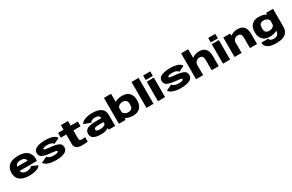

<svg xmlns="http://www.w3.org/2000/svg" viewBox="267 -2794 7668 5039"><g transform="rotate(-30 4101.0 -275.0)"><path d="M407 6.5Q219 6.5 125 -70.8Q31 -148 31 -292Q31 -437 124.8 -516.8Q218.5 -596.5 401.5 -596.5Q591.5 -596.5 681.2 -514.5Q771 -432.5 771 -294Q771 -257 766 -231H242.5Q253.5 -182.5 284 -161Q332 -127.5 408 -127.5Q458 -127.5 501.8 -144.8Q545.5 -162 557.5 -195L743 -115.5Q731 -84 697.8 -60.8Q664.5 -37.5 617 -22.8Q569.5 -8 515.2 -0.8Q461 6.5 407 6.5ZM243 -359.5H558.5Q553 -408 517 -434Q475 -464.5 402.5 -464.5Q330 -464.5 283 -429Q254 -407 243 -359.5Z M1225.5 5Q1091 5 992.2 -27.2Q893.5 -59.5 858 -122L1037.5 -208Q1053.5 -171 1105.5 -151.5Q1157.5 -132 1221.5 -132Q1285.5 -132 1325 -143.8Q1364.5 -155.5 1364.5 -176.5Q1364.5 -201.5 1320.8 -208.8Q1277 -216 1183 -227Q1013 -244 938.5 -281.8Q864 -319.5 864 -412.5Q864 -511.5 966.5 -553.5Q1069 -595.5 1217 -595.5Q1359 -595.5 1444 -564.5Q1529 -533.5 1561 -471.5L1389 -387.5Q1373 -421.5 1326.5 -440.5Q1280 -459.5 1212.5 -459.5Q1150 -459.5 1111.5 -447.5Q1073 -435.5 1073 -415.5Q1073 -390.5 1120 -384.2Q1167 -378 1257.5 -368Q1417.5 -352.5 1495.8 -315Q1574 -277.5 1574 -185.5Q1574 -83 1474 -39Q1374 5 1225.5 5Z M2009.5 8.5Q1906 8.5 1844 -29.2Q1782 -67 1782 -160V-446.5H1616.5V-590.5H1782V-731H1996.5V-590.5H2214V-446.5H1996.5V-209Q1996.5 -159.5 2016 -144.5Q2035.5 -129.5 2078 -129.5Q2116 -130 2175.5 -139V-2Q2076 8.5 2009.5 8.5Z M2817 0 2803.5 -48.5Q2796.5 -44 2789 -39.5Q2706 8 2573 8Q2447.5 8 2366.5 -30.8Q2285.5 -69.5 2285.5 -176Q2285.5 -275.5 2371.2 -317.2Q2457 -359 2626 -359H2791V-371.5Q2791 -417 2752 -437Q2713 -457 2655 -457Q2601.5 -457 2561.5 -439.2Q2521.5 -421.5 2510 -386L2303.5 -459Q2319 -501.5 2367.8 -532.2Q2416.5 -563 2487.5 -579.5Q2558.5 -596 2641 -596Q2831 -596 2918.5 -529.5Q3006 -463 3006 -330V0ZM2791 -198.5V-240H2656.5Q2568 -240 2535.2 -225Q2502.5 -210 2502.5 -179Q2502.5 -148 2531.5 -134.2Q2560.5 -120.5 2622.5 -120.5Q2694.5 -120.5 2742.8 -144.8Q2791 -169 2791 -198.5Z M3118 0V-785H3333V-541Q3333 -541 3333.5 -541.5Q3427.5 -595.5 3557 -595.5Q3695.5 -595.5 3768.8 -517.2Q3842 -439 3842 -297Q3842 -155 3768.8 -75.5Q3695.5 4 3557 4Q3427.5 4 3333.5 -49.5Q3330.5 -51.5 3327.5 -53L3318.5 0ZM3333 -352V-238.5Q3337.5 -200 3378.5 -171.5Q3425 -139 3485.5 -139Q3552 -139 3588.2 -172.2Q3624.5 -205.5 3624.5 -295.5Q3624.5 -385 3588.2 -418.2Q3552 -451.5 3485.5 -451.5Q3425 -451.5 3378.5 -419Q3337.5 -390 3333 -352Z M3953 0V-785H4168V0Z M4303 0V-590.5H4518V0ZM4303 -779H4518V-643H4303Z M5012 5Q4877.5 5 4778.8 -27.2Q4680 -59.5 4644.5 -122L4824 -208Q4840 -171 4892 -151.5Q4944 -132 5008 -132Q5072 -132 5111.5 -143.8Q5151 -155.5 5151 -176.5Q5151 -201.5 5107.2 -208.8Q5063.5 -216 4969.5 -227Q4799.5 -244 4725 -281.8Q4650.5 -319.5 4650.5 -412.5Q4650.5 -511.5 4753 -553.5Q4855.5 -595.5 5003.5 -595.5Q5145.5 -595.5 5230.5 -564.5Q5315.5 -533.5 5347.5 -471.5L5175.5 -387.5Q5159.5 -421.5 5113 -440.5Q5066.5 -459.5 4999 -459.5Q4936.5 -459.5 4898 -447.5Q4859.5 -435.5 4859.5 -415.5Q4859.5 -390.5 4906.5 -384.2Q4953.5 -378 5044 -368Q5204 -352.5 5282.2 -315Q5360.5 -277.5 5360.5 -185.5Q5360.5 -83 5260.5 -39Q5160.5 5 5012 5Z M5456.5 0V-785H5671.5V-521.5Q5758.5 -595.5 5893.5 -595.5Q6023.5 -595.5 6083.5 -520Q6143.5 -444.5 6143.5 -306V0H5929V-293Q5929 -386 5900.5 -418.8Q5872 -451.5 5816 -451.5Q5755 -451.5 5711 -405Q5681 -373.5 5671.5 -330V0Z M6273.5 0V-590.5H6488.5V0ZM6273.5 -779H6488.5V-643H6273.5Z M6623 0V-590.5H6830.5L6834.5 -523Q6921.5 -595.5 7055 -595.5Q7185.5 -595.5 7245.5 -520Q7305.5 -444.5 7305.5 -306V0H7090.5V-293Q7090.5 -386 7062.2 -418.8Q7034 -451.5 6978 -451.5Q6917 -451.5 6872.5 -405Q6848 -379 6837.5 -345V0Z M7762.5 235.5Q7592.5 235.5 7506.2 182Q7420 128.5 7420 25.5H7632.5Q7632.5 63.5 7669.8 82.5Q7707 101.5 7762.5 101.5Q7799.5 101.5 7834.5 88.2Q7869.5 75 7892.2 42Q7915 9 7915.5 -50Q7915 -50 7914.5 -49.5Q7820 4 7690.5 4Q7552.5 4 7479.2 -75.5Q7406 -155 7406 -297Q7406 -439 7479.2 -517.2Q7552.5 -595.5 7690.5 -595.5Q7820 -595.5 7914.5 -541.5Q7917 -540 7919.5 -538.5L7922 -590.5H8131V-58Q8131 50 8085.8 114.5Q8040.5 179 7957.8 207.2Q7875 235.5 7762.5 235.5ZM7915.5 -345Q7914 -387 7869 -419Q7822.5 -451.5 7762 -451.5Q7696 -451.5 7659.8 -418.2Q7623.5 -385 7623.5 -295.5Q7623.5 -206 7659.8 -172.5Q7696 -139 7762 -139Q7822.5 -139 7869 -171.5Q7914 -203.5 7915.5 -246.5Z"/></g></svg>

Font: Anybody ExtraExpanded ExtraBold
Style: Regular
Weight: 800
Width: 8
Designer: Tyler Finck
Foundry: Etcetera Type Company
Version: Version 1.010; ttfautohint (v1.8.3) -l 8 -r 50 -G 200 -x 14 